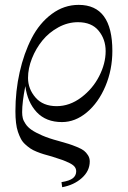

<svg xmlns="http://www.w3.org/2000/svg" viewBox="-20 -488 530 796"><path d="M303.2 -396Q261.2 -396 222.2 -374.8Q183.1 -353.5 156 -320.3Q128.9 -287.1 112.5 -245.8Q96.2 -204.6 96.2 -165Q96.2 -119.6 127.2 -83.7Q158.2 -47.9 214.8 -47.9Q268.6 -47.9 316.4 -83.7Q364.3 -119.6 391.1 -172.1Q418 -224.6 418 -275.9Q418 -325.2 388.9 -360.6Q359.9 -396 303.2 -396ZM306.2 -467.8Q445.8 -467.8 445.8 -276.9Q445.8 -198.7 417 -130.6Q388.2 -62.5 340.1 -22.2Q292 18.1 236.8 18.1Q170.9 18.1 132.3 -22.9Q93.8 -64 85 -130.9Q71.8 -64.9 71.8 -22.9Q71.8 -9.3 74.5 1.7Q77.1 12.7 86.2 26.1Q95.2 39.6 111.1 50.5Q127 61.5 155 73.7Q183.1 85.9 222.2 96.2Q251 104.5 264.6 108.6Q278.3 112.8 298.6 121.1Q318.8 129.4 328.1 136.7Q337.4 144 344.7 155.5Q352.1 167 352.1 181.2Q352.1 220.7 319.3 250Q286.6 279.3 237.8 288.1L234.9 267.1Q268.6 261.7 282.2 250.7Q295.9 239.7 295.9 222.2Q295.9 211.9 289.6 203.6Q283.2 195.3 267.8 187.7Q252.4 180.2 238 175Q223.6 169.9 195.8 161.1Q174.8 155.3 161.6 151.4Q148.4 147.5 132.1 140.9Q115.7 134.3 105.7 127.4Q95.7 120.6 84.5 110.4Q73.2 100.1 66.7 87.6Q60.1 75.2 54.4 58.6Q48.8 42 46.4 20.8Q43.9 -0.5 43.9 -26.9Q43.9 -110.4 61.5 -188.7Q79.1 -267.1 111.3 -329.6Q143.6 -392.1 194.3 -429.9Q245.1 -467.8 306.2 -467.8Z"/></svg>

Font: Flanker Steampunk
Style: Regular
Weight: 400
Designer: Alexey Kryukov, Leonardo Di Lena
Foundry: Alexey Kryukov, Leonardo Di Lena
Version: 1.210